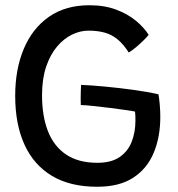

<svg xmlns="http://www.w3.org/2000/svg" viewBox="-20 -689 678 733"><path d="M351 24Q248 24 178.5 -17.5Q109 -59 73.5 -136.8Q38 -214.5 38 -323Q38 -424.5 70.8 -502.5Q103.5 -580.5 166.8 -624.8Q230 -669 321.5 -669Q379 -669 423.5 -652.2Q468 -635.5 499.2 -609.5Q530.5 -583.5 547.5 -556Q542 -548.5 529 -535.8Q516 -523 500.8 -510Q485.5 -497 471.5 -488.5Q451 -520.5 428.8 -538.8Q406.5 -557 379.5 -564.5Q352.5 -572 317.5 -572Q286.5 -572 255.2 -557Q224 -542 198 -511.5Q172 -481 156.2 -434.5Q140.5 -388 140.5 -325.5Q140.5 -245.5 163.2 -187.8Q186 -130 232.8 -98.8Q279.5 -67.5 351.5 -67.5Q405.5 -67.5 437.5 -90Q469.5 -112.5 483.2 -149Q497 -185.5 497 -227.5Q497 -236.5 496.8 -245.8Q496.5 -255 495.5 -263Q484.5 -265.5 458.2 -269.2Q432 -273 399.8 -277Q367.5 -281 337.5 -284.2Q307.5 -287.5 288.5 -288Q288 -297.5 288 -311.8Q288 -326 288.5 -341Q289 -356 289.5 -365Q327 -363.5 380.5 -358.5Q434 -353.5 488.8 -346Q543.5 -338.5 585 -329Q588.5 -308.5 590.2 -285.8Q592 -263 592 -242.5Q592 -166 566.8 -105.5Q541.5 -45 488.5 -10.5Q435.5 24 351 24Z"/></svg>

Font: Grandstander Thin
Style: Regular
Weight: 400
Version: Version 1.200